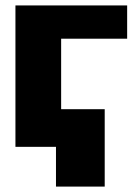

<svg xmlns="http://www.w3.org/2000/svg" viewBox="-20 -543 513 710"><path d="M37.1 -522.9H450.2V-399.9H206.1V-139.2H367.2V147H187V0H37.1Z"/></svg>

Font: LT Superior Black
Style: Regular
Weight: 900
Designer: Daniel Lyons
Foundry: LyonsType
Version: Version 2.005